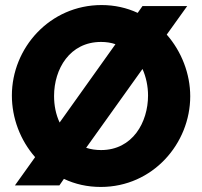

<svg xmlns="http://www.w3.org/2000/svg" viewBox="-20 -734 799 760"><path d="M640 -597 721 -710H544L525 -683C482 -703 434 -714 382 -714C177 -714 27 -544 27 -356C27 -267 60 -179 119 -112L39 0H215L233 -26C277 -5 326 6 379 6C585 6 733 -166 733 -353C733 -441 699 -530 640 -597ZM194 -354C194 -461 256 -568 380 -568C401 -568 420 -565 437 -559L216 -249C201 -281 194 -317 194 -354ZM380 -140C359 -140 339 -143 321 -149L544 -461C558 -430 566 -393 566 -356C566 -250 505 -140 380 -140Z"/></svg>

Font: FIGSv2-sans-serif ExtraBold
Style: Regular
Weight: 800
Designer: Matt McInerney, Pablo Impallari, Rodrigo Fuenzalida,Mirko Velimirovic
Foundry: Matt McInerney, Pablo Impallari, Rodrigo Fuenzalida
Version: Version 4.021;hotconv 1.0.109;makeotfexe 2.5.65596